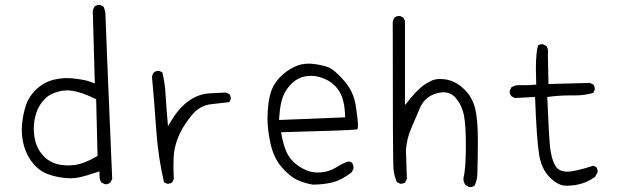

<svg xmlns="http://www.w3.org/2000/svg" viewBox="-20 -767 2540 782"><path d="M282.2 -94.7Q269 -93.3 260 -93.3Q251 -93.3 245.1 -93.8Q189 -96.7 156.2 -132.8Q134.8 -156.2 126.2 -184.1Q117.7 -211.9 117.7 -244.1Q117.7 -276.4 128.2 -308.3Q138.7 -340.3 163.8 -365.2Q189 -390.1 236.8 -397.9Q244.1 -398.9 252.9 -398.9Q297.4 -398.9 364.3 -366.2L371.6 -362.8L377.4 -132.3L371.1 -128.4Q321.8 -99.6 282.2 -94.7ZM406.7 -17.1Q407.7 -16.6 411.1 -16.6Q414.6 -16.6 419.7 -18.3Q424.8 -20 429.7 -23.9L437 -38.1Q409.7 -677.7 409.7 -703.1Q409.7 -723.1 401.4 -740.2L388.2 -746.6Q386.7 -747.1 383.3 -747.1Q379.9 -747.1 375 -745.6Q370.1 -744.1 365.7 -740.7Q359.4 -732.4 357.9 -722.2L366.2 -426.8L347.7 -434.1Q328.6 -441.4 284.7 -446.8Q269 -448.7 258.3 -448.7Q247.6 -448.7 241.2 -448.7Q220.2 -447.3 199.2 -442.4Q156.2 -431.6 124 -399.4Q96.7 -372.1 85.9 -339.4Q73.7 -302.7 69.8 -259.8Q68.8 -249 68.8 -241.9Q68.8 -234.9 69.1 -226.1Q69.3 -217.3 71.3 -203.1Q80.1 -144 113.8 -102.5Q138.7 -71.8 172.4 -58.8Q206.1 -45.9 242.2 -42.5Q254.9 -41 267.1 -41Q287.6 -41 304.7 -44.9Q333.5 -51.8 367.7 -63.5L385.3 -68.8V-50.8Q385.3 -35.2 392.6 -23.9Z M659.7 -19Q661.1 -18.6 664.3 -18.6Q667.5 -18.6 672.1 -19.8Q676.8 -21 681.2 -23.9L688 -38.1Q686.5 -68.4 686.5 -92.3Q686.5 -130.9 689.9 -152.8Q699.7 -208 732.4 -258.8Q744.6 -277.3 759.8 -296.4Q793 -337.9 841.8 -342.8Q880.9 -346.7 914.1 -351.1L919.4 -361.8Q919.9 -363.3 919.9 -364.3Q919.9 -375.5 914.6 -383.3L900.4 -390.1Q869.1 -388.2 838.9 -387.2Q773.9 -385.3 721.7 -333Q701.2 -312.5 685.1 -287.1L664.1 -253.4Q656.7 -339.8 654.1 -385.5Q651.4 -431.2 641.1 -472.2L629.4 -478Q627.9 -478.5 627 -478.5Q614.7 -478.5 606.9 -472.2Q600.6 -464.4 599.1 -453.6Q608.9 -345.2 616.5 -236.3Q624 -127.4 647.9 -24.9Z M1246.6 -458Q1265.6 -458 1285.2 -452.1Q1320.8 -441.4 1344.2 -417.5Q1363.8 -397.9 1373.5 -370.6Q1383.3 -343.3 1385.3 -302.2L1385.7 -289.1L1116.7 -278.3L1117.7 -293Q1120.6 -339.4 1130.9 -369.1Q1141.6 -400.4 1166.5 -425.3Q1198.7 -458 1246.6 -458ZM1287.1 -64.9Q1281.7 -64.5 1273.4 -64.5Q1265.1 -64.5 1252.2 -66.4Q1239.3 -68.4 1228.3 -73.2Q1217.3 -78.1 1209 -82.5Q1188.5 -94.2 1172.9 -110.4Q1153.8 -129.4 1143.8 -155.3Q1133.8 -181.2 1127.4 -213.4L1125 -228.5Q1397.5 -235.4 1433.1 -239.7L1434.6 -240.7Q1438 -243.7 1438 -255.9Q1438 -279.3 1428.7 -337.9Q1420.4 -393.6 1381.3 -438.5Q1341.8 -483.9 1315.4 -493.7Q1289.1 -503.4 1250 -507.3Q1243.7 -507.8 1236.8 -507.8Q1207 -507.8 1179.7 -495.1Q1144.5 -478.5 1118.2 -450.2Q1091.8 -421.9 1081.8 -387.2Q1071.8 -352.5 1069.8 -300.3Q1069.3 -293.9 1069.3 -287.1Q1069.3 -240.2 1081.1 -185.5Q1094.2 -124 1127 -86.4Q1160.6 -47.9 1190.4 -34.4Q1220.2 -21 1252.9 -15.1Q1296.9 -15.1 1334 -24.2Q1371.1 -33.2 1412.6 -65.4L1419.4 -79.6Q1419.9 -81.1 1419.9 -84.7Q1419.9 -88.4 1418.5 -93.8Q1417 -99.1 1414.1 -104L1401.9 -109.9Q1375.5 -102.5 1352.1 -86.9Q1321.8 -67.4 1287.1 -64.9Z M1893.6 -4.9Q1904.8 -4.9 1912.6 -10.7Q1923.3 -32.2 1924.3 -58.1Q1925.3 -88.4 1925.8 -138.9Q1926.3 -189.5 1926.3 -196.3Q1926.3 -278.8 1915.5 -324Q1904.8 -369.1 1872.6 -401.6Q1840.3 -434.1 1801.3 -442.4Q1785.6 -445.3 1772.9 -445.3Q1752 -445.3 1736.8 -438Q1706.5 -423.3 1689 -406.2Q1669.9 -388.7 1652.8 -367.7L1629.4 -338.9V-682.6L1623 -695.3L1609.9 -701.7Q1608.4 -702.1 1607.4 -702.1Q1595.2 -702.1 1587.4 -695.8Q1581.1 -687.5 1579.6 -676.8Q1579.6 -114.7 1582.5 -80.6Q1585 -50.8 1596.2 -25.4L1608.9 -19Q1610.4 -18.6 1611.3 -18.6Q1622.6 -18.6 1630.4 -23.9L1637.2 -38.1L1633.3 -155.8Q1637.2 -203.6 1654.3 -242.7Q1671.4 -281.7 1689 -324.2Q1709 -373 1757.8 -386.7Q1772.9 -391.1 1785.6 -391.1Q1816.9 -391.1 1836.4 -367.7Q1860.8 -338.9 1869.1 -299.6Q1877.4 -260.3 1877.4 -170.9Q1877.4 -81.5 1867.7 -41Q1867.7 -39.1 1867.7 -35.2Q1867.7 -31.2 1869.6 -25.1Q1871.6 -19 1876.5 -12.7L1891.1 -5.4Q1892.6 -4.9 1893.6 -4.9Z M2116.2 -419.9 2095.2 -420.4Q2076.7 -420.4 2063 -411.6L2056.2 -397.9Q2055.7 -397 2055.7 -393.6Q2055.7 -390.1 2057.4 -385Q2059.1 -379.9 2063 -375L2077.1 -367.7L2159.2 -372.1Q2165.5 -203.6 2175.3 -140.6Q2184.1 -81.5 2216.3 -47.9Q2248 -14.6 2277.3 -11.2Q2283.2 -10.7 2289.1 -10.7Q2319.3 -10.7 2347.9 -19Q2376.5 -27.3 2403.3 -46.4L2413.6 -64.5Q2414.1 -65.9 2414.1 -66.9Q2414.1 -78.6 2408.7 -86.4L2396.5 -92.3Q2353.5 -77.6 2312 -69.8Q2300.3 -67.9 2290.5 -67.9Q2255.4 -67.9 2241.2 -92.8Q2225.6 -119.6 2220.2 -169.4Q2215.3 -216.8 2209 -372.1L2221.2 -373.5Q2261.2 -378.4 2302.7 -378.4H2322.8Q2361.8 -378.4 2396 -388.7L2401.9 -400.9Q2402.3 -402.3 2402.3 -403.3Q2402.3 -414.6 2397 -422.4L2382.8 -429.2L2213.9 -424.8L2211.4 -544.9Q2212.4 -550.8 2212.4 -555.7Q2212.4 -568.8 2205.6 -579.6L2191.9 -586.4Q2190.4 -586.9 2189.5 -586.9Q2178.7 -586.9 2171.4 -582Q2162.6 -554.2 2162.6 -483.4Q2162.6 -460.9 2164.1 -422.4Q2133.8 -419.9 2116.2 -419.9Z"/></svg>

Font: NaikaiFont
Style: ExtraLight
Weight: 200
Version: Version 1.89